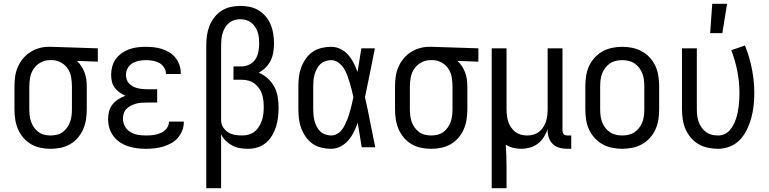

<svg xmlns="http://www.w3.org/2000/svg" viewBox="-20 -774 4040 1009"><path d="M246 8Q219 8 192.5 2.5Q166 -3 143 -16.5Q120 -30 102.5 -50.5Q85 -71 74.5 -95.5Q64 -120 60 -146.5Q56 -173 56 -200V-320Q56 -346 59.5 -371.5Q63 -397 73 -420.5Q83 -444 99.5 -464.5Q116 -485 137.5 -499Q159 -513 184 -520.5Q209 -528 235 -528H250L494 -520V-450L384 -454Q398 -441 408 -425.5Q418 -410 424.5 -392.5Q431 -375 433.5 -356.5Q436 -338 436 -320V-200Q436 -173 432 -146.5Q428 -120 417.5 -95.5Q407 -71 389.5 -50.5Q372 -30 349 -16.5Q326 -3 299.5 2.5Q273 8 246 8ZM246 -62Q263 -62 279.5 -66Q296 -70 309.5 -80Q323 -90 333 -104Q343 -118 348.5 -134Q354 -150 356 -166.5Q358 -183 358 -200V-320Q358 -344 354 -367.5Q350 -391 337.5 -411Q325 -431 304 -443.5Q283 -456 259 -458H242Q217 -458 194.5 -446Q172 -434 158 -414Q144 -394 139 -369.5Q134 -345 134 -320V-200Q134 -183 136 -166.5Q138 -150 143.5 -134Q149 -118 159 -104Q169 -90 182.5 -80Q196 -70 212.5 -66Q229 -62 246 -62Z M747 8Q723 8 699.5 5Q676 2 653 -5.5Q630 -13 610 -26.5Q590 -40 575.5 -59.5Q561 -79 554.5 -102Q548 -125 548 -149Q548 -170 553.5 -190Q559 -210 572 -226Q585 -242 602.5 -253Q620 -264 639 -271Q623 -278 608 -288.5Q593 -299 582.5 -313.5Q572 -328 568 -345.5Q564 -363 564 -381Q564 -403 570 -425Q576 -447 589 -464.5Q602 -482 620.5 -495Q639 -508 660 -515.5Q681 -523 703 -525.5Q725 -528 747 -528Q768 -528 789.5 -525.5Q811 -523 831.5 -516.5Q852 -510 870.5 -498.5Q889 -487 902.5 -470Q916 -453 923 -432.5Q930 -412 930 -390V-385H852V-388Q852 -405 841.5 -420.5Q831 -436 815.5 -444Q800 -452 782.5 -455Q765 -458 747 -458Q729 -458 710.5 -454.5Q692 -451 676 -441.5Q660 -432 651 -415.5Q642 -399 642 -380Q642 -368 646 -356Q650 -344 658.5 -335Q667 -326 678 -320Q689 -314 701 -311Q713 -308 725.5 -306.5Q738 -305 750 -305H806V-235H750Q736 -235 722 -234Q708 -233 694 -229Q680 -225 667.5 -218.5Q655 -212 645 -202Q635 -192 630.5 -178.5Q626 -165 626 -150Q626 -129 636.5 -110Q647 -91 665.5 -80Q684 -69 705 -65.5Q726 -62 747 -62Q760 -62 773 -63Q786 -64 799 -67Q812 -70 824 -75Q836 -80 846 -88.5Q856 -97 862 -109Q868 -121 868 -134V-135H946V-132Q946 -109 937.5 -87.5Q929 -66 914 -49Q899 -32 879 -21Q859 -10 837 -3.5Q815 3 792.5 5.5Q770 8 747 8Z M1064 215V-535Q1064 -561 1067.5 -587Q1071 -613 1080.5 -637Q1090 -661 1106 -682Q1122 -703 1143.5 -717Q1165 -731 1190.5 -737Q1216 -743 1242 -743Q1267 -743 1292 -738Q1317 -733 1338.5 -720Q1360 -707 1376.5 -687.5Q1393 -668 1402.5 -645Q1412 -622 1416 -597Q1420 -572 1420 -547Q1420 -524 1416.5 -501Q1413 -478 1403 -457Q1393 -436 1376.5 -419.5Q1360 -403 1340 -392Q1366 -381 1387.5 -361.5Q1409 -342 1422 -317Q1435 -292 1439.5 -264Q1444 -236 1444 -208Q1444 -183 1441 -157.5Q1438 -132 1430.5 -108Q1423 -84 1410 -62Q1397 -40 1377.5 -23.5Q1358 -7 1333.5 0.5Q1309 8 1284 8Q1262 8 1241 4.5Q1220 1 1201 -9Q1182 -19 1166.5 -34Q1151 -49 1142 -69V215ZM1253 -62Q1270 -62 1287.5 -67Q1305 -72 1318.5 -83Q1332 -94 1341.5 -109.5Q1351 -125 1356.5 -141.5Q1362 -158 1364 -176Q1366 -194 1366 -211Q1366 -229 1364 -246.5Q1362 -264 1356.5 -280.5Q1351 -297 1340.5 -311.5Q1330 -326 1316 -336Q1302 -346 1285 -350.5Q1268 -355 1250 -355H1207V-425H1250Q1271 -425 1291 -435Q1311 -445 1322.5 -463Q1334 -481 1338 -502.5Q1342 -524 1342 -545Q1342 -561 1340.5 -576Q1339 -591 1334 -605.5Q1329 -620 1320.5 -633Q1312 -646 1299.5 -655.5Q1287 -665 1272 -669Q1257 -673 1242 -673Q1226 -673 1210.5 -668Q1195 -663 1182.5 -652.5Q1170 -642 1162 -628Q1154 -614 1149.5 -598.5Q1145 -583 1143.5 -567Q1142 -551 1142 -535V-137Q1144 -118 1154.5 -102.5Q1165 -87 1181 -77.5Q1197 -68 1215.5 -65Q1234 -62 1253 -62Z M1720 8Q1695 8 1669.5 2Q1644 -4 1623 -18.5Q1602 -33 1587 -54.5Q1572 -76 1563 -100Q1554 -124 1551 -149Q1548 -174 1548 -200V-320Q1548 -346 1551 -371Q1554 -396 1563 -420Q1572 -444 1587 -465.5Q1602 -487 1623 -501.5Q1644 -516 1669.5 -522Q1695 -528 1720 -528Q1746 -528 1769.5 -516.5Q1793 -505 1810 -485.5Q1827 -466 1838.5 -443Q1850 -420 1859 -396Q1864 -427 1869 -458Q1874 -489 1879 -520H1950Q1937 -456 1924.5 -391.5Q1912 -327 1898 -263Q1913 -198 1925.5 -132Q1938 -66 1952 0H1881Q1876 -32 1870.5 -64Q1865 -96 1860 -128V-129Q1851 -104 1839.5 -80.5Q1828 -57 1811 -37Q1794 -17 1770 -4.5Q1746 8 1720 8ZM1720 -62Q1736 -62 1750 -69.5Q1764 -77 1774 -89Q1784 -101 1791 -115Q1798 -129 1804 -143.5Q1810 -158 1814.5 -173Q1819 -188 1823 -203Q1827 -218 1830.5 -233Q1834 -248 1837 -264Q1833 -283 1828 -303Q1823 -323 1817 -342.5Q1811 -362 1804 -380.5Q1797 -399 1786 -416Q1775 -433 1757.5 -445.5Q1740 -458 1720 -458Q1705 -458 1689.5 -452.5Q1674 -447 1663 -436.5Q1652 -426 1644.5 -411.5Q1637 -397 1633 -382Q1629 -367 1627.5 -351.5Q1626 -336 1626 -320V-200Q1626 -184 1627.5 -168.5Q1629 -153 1633 -138Q1637 -123 1644.5 -108.5Q1652 -94 1663 -83.5Q1674 -73 1689.5 -67.5Q1705 -62 1720 -62Z M2246 8Q2219 8 2192.5 2.5Q2166 -3 2143 -16.5Q2120 -30 2102.5 -50.5Q2085 -71 2074.5 -95.5Q2064 -120 2060 -146.5Q2056 -173 2056 -200V-320Q2056 -346 2059.5 -371.5Q2063 -397 2073 -420.5Q2083 -444 2099.5 -464.5Q2116 -485 2137.5 -499Q2159 -513 2184 -520.5Q2209 -528 2235 -528H2250L2494 -520V-450L2384 -454Q2398 -441 2408 -425.5Q2418 -410 2424.5 -392.5Q2431 -375 2433.5 -356.5Q2436 -338 2436 -320V-200Q2436 -173 2432 -146.5Q2428 -120 2417.5 -95.5Q2407 -71 2389.5 -50.5Q2372 -30 2349 -16.5Q2326 -3 2299.5 2.5Q2273 8 2246 8ZM2246 -62Q2263 -62 2279.5 -66Q2296 -70 2309.5 -80Q2323 -90 2333 -104Q2343 -118 2348.5 -134Q2354 -150 2356 -166.5Q2358 -183 2358 -200V-320Q2358 -344 2354 -367.5Q2350 -391 2337.5 -411Q2325 -431 2304 -443.5Q2283 -456 2259 -458H2242Q2217 -458 2194.5 -446Q2172 -434 2158 -414Q2144 -394 2139 -369.5Q2134 -345 2134 -320V-200Q2134 -183 2136 -166.5Q2138 -150 2143.5 -134Q2149 -118 2159 -104Q2169 -90 2182.5 -80Q2196 -70 2212.5 -66Q2229 -62 2246 -62Z M2564 215V-520H2642V-200Q2642 -183 2644 -166.5Q2646 -150 2651 -134.5Q2656 -119 2665.5 -105Q2675 -91 2688 -81Q2701 -71 2717 -66.5Q2733 -62 2750 -62Q2767 -62 2783 -66.5Q2799 -71 2812 -81Q2825 -91 2834.5 -105Q2844 -119 2849 -134.5Q2854 -150 2856 -166.5Q2858 -183 2858 -200V-520H2936V-87Q2936 -82 2937.5 -77Q2939 -72 2942.5 -68.5Q2946 -65 2951 -63.5Q2956 -62 2961 -62H2982V8H2961Q2941 8 2921.5 3Q2902 -2 2887 -15.5Q2872 -29 2865 -48Q2858 -67 2858 -87V-95Q2850 -73 2837.5 -53Q2825 -33 2806.5 -19Q2788 -5 2765 1.5Q2742 8 2719 8Q2698 8 2677 3Q2656 -2 2638 -14Q2640 16 2641 46.5Q2642 77 2642 107V215Z M3250 8Q3223 8 3196.5 2.5Q3170 -3 3146.5 -16Q3123 -29 3104.5 -49.5Q3086 -70 3075 -94.5Q3064 -119 3060 -146Q3056 -173 3056 -200V-320Q3056 -347 3060 -374Q3064 -401 3075 -425.5Q3086 -450 3104.5 -470.5Q3123 -491 3146.5 -504Q3170 -517 3196.5 -522.5Q3223 -528 3250 -528Q3277 -528 3303.5 -522.5Q3330 -517 3353.5 -504Q3377 -491 3395.5 -470.5Q3414 -450 3425 -425.5Q3436 -401 3440 -374Q3444 -347 3444 -320V-200Q3444 -173 3440 -146Q3436 -119 3425 -94.5Q3414 -70 3395.5 -49.5Q3377 -29 3353.5 -16Q3330 -3 3303.5 2.5Q3277 8 3250 8ZM3250 -62Q3267 -62 3284 -66Q3301 -70 3315 -79.5Q3329 -89 3339.5 -103Q3350 -117 3356 -133Q3362 -149 3364 -166Q3366 -183 3366 -200V-320Q3366 -337 3364 -354Q3362 -371 3356 -387Q3350 -403 3339.5 -417Q3329 -431 3315 -440.5Q3301 -450 3284 -454Q3267 -458 3250 -458Q3233 -458 3216 -454Q3199 -450 3185 -440.5Q3171 -431 3160.5 -417Q3150 -403 3144 -387Q3138 -371 3136 -354Q3134 -337 3134 -320V-200Q3134 -183 3136 -166Q3138 -149 3144 -133Q3150 -117 3160.5 -103Q3171 -89 3185 -79.5Q3199 -70 3216 -66Q3233 -62 3250 -62Z M3754 8Q3727 8 3700.5 2.5Q3674 -3 3651 -16.5Q3628 -30 3610.5 -50.5Q3593 -71 3582.5 -95.5Q3572 -120 3568 -146.5Q3564 -173 3564 -200V-520H3642V-200Q3642 -183 3644 -166.5Q3646 -150 3651.5 -134Q3657 -118 3667 -104Q3677 -90 3690.5 -80Q3704 -70 3720.5 -66Q3737 -62 3754 -62Q3771 -62 3787 -69Q3803 -76 3814.5 -89Q3826 -102 3834 -117.5Q3842 -133 3847.5 -149Q3853 -165 3856.5 -182Q3860 -199 3862 -216Q3864 -233 3865 -250Q3866 -267 3866 -284Q3866 -342 3855 -399Q3844 -456 3823 -510L3895 -535Q3919 -475 3931.5 -411.5Q3944 -348 3944 -284Q3944 -252 3940.5 -219.5Q3937 -187 3928.5 -155.5Q3920 -124 3906 -94.5Q3892 -65 3870 -41Q3848 -17 3817 -4.5Q3786 8 3754 8ZM3712 -600 3723 -754H3801L3776 -600Z"/></svg>

Font: Iosevka Term Curly
Style: Regular
Weight: 400
Designer: Belleve Invis
Foundry: Belleve Invis
Version: Version 32.3.0